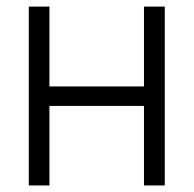

<svg xmlns="http://www.w3.org/2000/svg" viewBox="-20 -566 591 586"><path d="M436 -302.2V-242.7H115.2V-302.2ZM130.9 -545.9V0H67.9V-545.9ZM482.9 -545.9V0H419.4V-545.9Z"/></svg>

Font: Inter Tight Light
Style: Regular
Weight: 300
Designer: Rasmus Andersson
Foundry: rsms
Version: Version 3.004